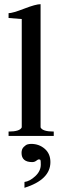

<svg xmlns="http://www.w3.org/2000/svg" viewBox="-20 -650 298 918"><path d="M134 125Q83 125 83 81Q83 63 93.5 52.5Q104 42 113 40Q122 38 129 38Q167 38 194 61.5Q221 85 221 125Q221 209 97 248V220Q122 217 148.5 192.5Q175 168 175 137Q175 119 173.5 115.5Q172 112 165 112Q162 112 153.5 118.5Q145 125 134 125ZM21 0V-21Q75 -21 84 -41V-559Q22 -564 21 -564V-587Q40 -587 95.5 -608.5Q151 -630 174 -630V-41Q183 -21 237 -21V0Z"/></svg>

Font: Judson
Style: Regular
Weight: 400
Version: Version 20110429